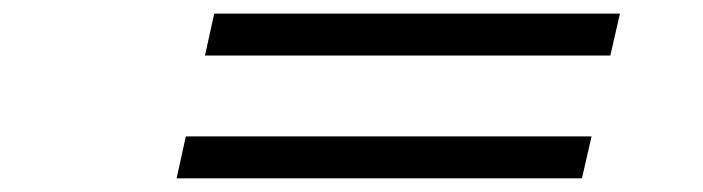

<svg xmlns="http://www.w3.org/2000/svg" viewBox="-20 -442 1040 284"><path d="M882.8 -359.9H283.2L296.9 -421.9H897ZM840.8 -178.2H241.2L254.9 -240.2H855Z"/></svg>

Font: Perun
Style: Bold Italic
Weight: 700
Italic angle: -12°
Foundry: Copyright (c) Stefan Peev, Context Ltd, 2016
Version: Version 001.000